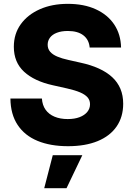

<svg xmlns="http://www.w3.org/2000/svg" viewBox="-20 -758 702 1009"><path d="M337.4 10.3Q245.1 10.3 177.5 -17.6Q109.9 -45.4 72.8 -101.3Q35.6 -157.2 34.7 -240.2H200.2Q202.6 -205.1 219.7 -181.2Q236.8 -157.2 266.6 -144.8Q296.4 -132.3 335.9 -132.3Q372.1 -132.3 398.2 -142.3Q424.3 -152.3 438.7 -169.9Q453.1 -187.5 453.1 -210.4Q453.1 -231.4 440.2 -246.3Q427.2 -261.2 400.9 -272.5Q374.5 -283.7 333.5 -293L257.3 -310.1Q160.2 -331.5 106.4 -381.1Q52.7 -430.7 52.7 -512.2Q52.7 -580.1 89.1 -630.6Q125.5 -681.2 189.5 -709.5Q253.4 -737.8 336.4 -737.8Q421.4 -737.8 483.6 -709.2Q545.9 -680.7 580.3 -629.2Q614.7 -577.6 616.2 -508.3H451.2Q447.8 -549.3 418.2 -572.3Q388.7 -595.2 336.4 -595.2Q302.7 -595.2 278.8 -585.9Q254.9 -576.7 242.7 -560.3Q230.5 -543.9 230.5 -522.9Q230.5 -501.5 243.4 -486.3Q256.3 -471.2 281 -460.7Q305.7 -450.2 339.8 -442.9L402.8 -428.7Q457.5 -417 499.3 -397.9Q541 -378.9 569.6 -352.5Q598.1 -326.2 612.8 -291.3Q627.4 -256.3 627.4 -212.9Q627.4 -143.6 592.8 -93.3Q558.1 -43 493.2 -16.4Q428.2 10.3 337.4 10.3ZM212.4 231 257.3 57.6H412.6L329.6 231Z"/></svg>

Font: Inter 18pt ExtraBold
Style: Regular
Weight: 800
Designer: Rasmus Andersson
Foundry: rsms
Version: Version 4.001;git-66647c0bb